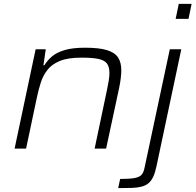

<svg xmlns="http://www.w3.org/2000/svg" viewBox="-20 -763 1006 986"><path d="M55 0 163 -510H215L203 -428H208Q224 -454 248 -474Q272 -494 312.5 -506Q353 -518 417 -518Q489 -518 529.5 -505.5Q570 -493 586.5 -467.5Q603 -442 603 -401Q603 -384 600 -360Q597 -336 592 -312L525 0H466L530 -304Q535 -327 538.5 -349.5Q542 -372 542 -387Q542 -422 528 -438.5Q514 -455 482.5 -461Q451 -467 398 -467Q329 -467 287.5 -450Q246 -433 223.5 -404Q201 -375 189.5 -339Q178 -303 170 -265L114 0ZM882 -666 898 -743H964L948 -666ZM587 203 597 156Q645 156 670 151.5Q695 147 706 135.5Q717 124 722 100L852 -510H911L784 89Q777 123 767 144.5Q757 166 742.5 178Q728 190 707 195.5Q686 201 656.5 202Q627 203 587 203Z"/></svg>

Font: Saira Expanded Light
Style: Italic
Weight: 300
Width: 7
Italic angle: -12°
Designer: Hector Gatti with collaboration of the Omnibus-Type team
Foundry: Omnibus-Type
Version: Version 1.101